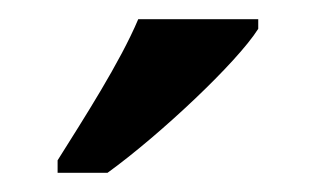

<svg xmlns="http://www.w3.org/2000/svg" viewBox="-20 -786 329 200"><path d="M40 -619V-606H92C146 -645 227 -721 249 -756V-766H124C105 -721 67 -662 40 -619Z"/></svg>

Font: Noto Serif Bengali Condensed
Style: Regular
Weight: 400
Width: 3
Designer: Juan Bruce, Universal Thirst, Indian Type Foundry and the Monotype Design Team.
Foundry: Monotype Imaging Inc.
Version: Version 2.003